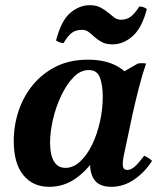

<svg xmlns="http://www.w3.org/2000/svg" viewBox="-20 -705 625 740"><path d="M409 15Q357 15 339 -19.5Q321 -54 331 -100L343 -154L390 -258L393 -392L511 -460Q527 -463 543 -460Q529 -420 515.5 -367.5Q502 -315 492 -270L458 -110Q452 -82 453.5 -66Q455 -50 471 -50Q485 -50 500 -63.5Q515 -77 536 -105Q544 -101 551.5 -96.5Q559 -92 566 -85Q538 -41 497 -13Q456 15 409 15ZM170 15Q106 15 69.5 -30.5Q33 -76 33 -161Q33 -221 51.5 -277Q70 -333 106.5 -377.5Q143 -422 196 -448.5Q249 -475 319 -475Q384 -475 428.5 -451.5Q473 -428 492 -387L414 -329Q414 -267 396.5 -206Q379 -145 346 -95Q313 -45 268.5 -15Q224 15 170 15ZM232 -58Q263 -58 289.5 -83Q316 -108 335.5 -148.5Q355 -189 365.5 -237Q376 -285 376 -331Q376 -378 365 -406.5Q354 -435 322 -435Q290 -435 263 -407Q236 -379 215.5 -335.5Q195 -292 184 -244Q173 -196 173 -155Q173 -108 188 -83Q203 -58 232 -58ZM517 -680Q525 -680 532.5 -677.5Q540 -675 546 -670Q527 -597 491 -565.5Q455 -534 414 -534Q389 -534 373 -542.5Q357 -551 345 -562Q333 -573 322 -581.5Q311 -590 297 -590Q273 -590 257.5 -579Q242 -568 225 -539Q217 -539 209.5 -542Q202 -545 196 -549Q216 -626 251 -655.5Q286 -685 326 -685Q350 -685 366.5 -676.5Q383 -668 396 -657Q409 -646 420.5 -637.5Q432 -629 447 -629Q468 -629 484 -641Q500 -653 517 -680Z"/></svg>

Font: Poltawski Nowy
Style: Bold Italic
Weight: 700
Italic angle: -12°
Designer: Adam Pótawski, Mateusz Machalski, Borys Kosmynka, Ania Wieluska
Foundry: Capitalics.wtf
Version: Version 1.001;gftools[0.9.25]